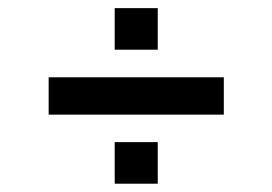

<svg xmlns="http://www.w3.org/2000/svg" viewBox="-20 -495 668 472"><path d="M99.6 -213.2V-305H530.2V-213.2ZM262 -43.4V-145.6H367.8V-43.4ZM262 -372.8V-475H367.8V-372.8Z"/></svg>

Font: Maven Pro VF Beta
Style: Regular
Weight: 400
Designer: Joe Prince
Foundry: Joe Prince
Version: Version 2.002